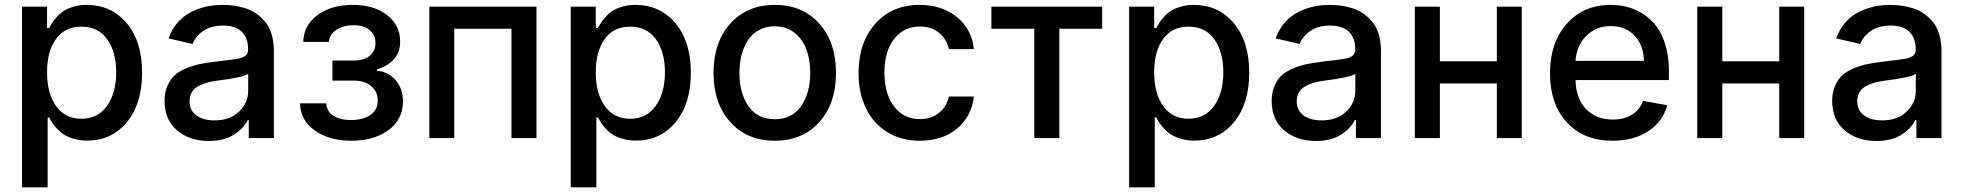

<svg xmlns="http://www.w3.org/2000/svg" viewBox="-20 -573 8148 797"><path d="M71.3 204.6V-545.4H175.3V-457H184.1Q191.9 -471.2 198 -480.5Q204.1 -489.7 218 -504.9Q231.9 -520 247.1 -529.3Q262.2 -538.6 286.9 -545.7Q311.5 -552.7 340.3 -552.7Q441.4 -552.7 505.6 -477.1Q569.8 -401.4 569.8 -271.5Q569.8 -141.6 506.3 -65.4Q442.9 10.7 341.8 10.7Q313.5 10.7 289.1 3.9Q264.6 -2.9 248.8 -12.5Q232.9 -22 219 -36.6Q205.1 -51.3 198.2 -61.5Q191.4 -71.8 184.1 -85H177.7V204.6ZM175.3 -272.9Q175.3 -185.1 212.9 -132.6Q250.5 -80.1 317.9 -80.1Q386.7 -80.1 424.6 -134Q462.4 -188 462.4 -272.9Q462.4 -357.4 425 -409.9Q387.7 -462.4 317.9 -462.4Q249.5 -462.4 212.4 -411.1Q175.3 -359.9 175.3 -272.9Z M847.2 12.2Q766.6 12.2 714.8 -32Q663.1 -76.2 663.1 -154.3Q663.1 -189.9 675.3 -217.5Q687.5 -245.1 706.3 -261.7Q725.1 -278.3 754.4 -290Q783.7 -301.8 810.1 -307.1Q836.4 -312.5 872.1 -316.9Q958 -326.7 972.2 -330.1Q1003.4 -337.4 1008.3 -356Q1009.8 -360.4 1009.8 -366.7V-369.1Q1009.8 -416 983.4 -441.4Q957 -466.8 906.2 -466.8Q856.4 -466.8 824.5 -445.1Q792.5 -423.3 779.3 -390.6L679.7 -413.6Q705.1 -484.4 765.4 -518.6Q825.7 -552.7 904.8 -552.7Q928.2 -552.7 950.7 -549.6Q973.1 -546.4 998 -538.8Q1022.9 -531.2 1043.5 -516.8Q1064 -502.4 1080.8 -482.4Q1097.7 -462.4 1107.2 -431.4Q1116.7 -400.4 1116.7 -362.3V0H1012.7V-74.7H1008.3Q990.7 -39.1 950 -13.4Q909.2 12.2 847.2 12.2ZM870.6 -73.2Q934.1 -73.2 972.2 -109.6Q1010.3 -146 1010.3 -196.8V-267.1Q995.6 -252.4 878.9 -237.8Q854 -234.4 835.2 -228.8Q816.4 -223.1 800.3 -213.6Q784.2 -204.1 775.6 -188.7Q767.1 -173.3 767.1 -152.8Q767.1 -114.3 795.4 -93.8Q823.7 -73.2 870.6 -73.2Z M1225.1 -144H1334Q1336.4 -110.8 1364 -92.8Q1391.6 -74.7 1437.5 -74.7Q1485.8 -74.7 1516.8 -95.2Q1547.9 -115.7 1547.9 -155.8Q1547.9 -192.9 1521 -215.6Q1494.1 -238.3 1448.7 -238.3H1359.9V-321.8H1448.7Q1492.2 -321.8 1515.4 -341.8Q1538.6 -361.8 1538.6 -394Q1538.6 -427.7 1514.6 -448Q1490.7 -468.3 1448.2 -468.3Q1404.8 -468.3 1376 -449Q1347.2 -429.7 1345.7 -398.9H1238.8Q1240.2 -467.3 1297.6 -510Q1355 -552.7 1442.9 -552.7Q1533.2 -552.7 1587.2 -510.3Q1641.1 -467.8 1641.1 -399.9Q1641.1 -356.4 1615 -327.1Q1588.9 -297.9 1544.4 -285.2V-279.3Q1591.8 -275.9 1622.3 -240.2Q1652.8 -204.6 1652.8 -151.9Q1652.8 -77.6 1593 -33.2Q1533.2 11.2 1438.5 11.2Q1346.7 11.2 1287.1 -31Q1227.5 -73.2 1225.1 -144Z M1762.2 0V-545.4H2207V0H2103V-453.6H1865.7V0Z M2349.1 204.6V-545.4H2453.1V-457H2461.9Q2469.7 -471.2 2475.8 -480.5Q2481.9 -489.7 2495.8 -504.9Q2509.8 -520 2524.9 -529.3Q2540 -538.6 2564.7 -545.7Q2589.4 -552.7 2618.2 -552.7Q2719.2 -552.7 2783.4 -477.1Q2847.7 -401.4 2847.7 -271.5Q2847.7 -141.6 2784.2 -65.4Q2720.7 10.7 2619.6 10.7Q2591.3 10.7 2566.9 3.9Q2542.5 -2.9 2526.6 -12.5Q2510.7 -22 2496.8 -36.6Q2482.9 -51.3 2476.1 -61.5Q2469.2 -71.8 2461.9 -85H2455.6V204.6ZM2453.1 -272.9Q2453.1 -185.1 2490.7 -132.6Q2528.3 -80.1 2595.7 -80.1Q2664.6 -80.1 2702.4 -134Q2740.2 -188 2740.2 -272.9Q2740.2 -357.4 2702.9 -409.9Q2665.5 -462.4 2595.7 -462.4Q2527.3 -462.4 2490.2 -411.1Q2453.1 -359.9 2453.1 -272.9Z M2941.9 -270Q2941.9 -397.5 3011.5 -475.1Q3081.1 -552.7 3196.3 -552.7Q3311.5 -552.7 3380.9 -475.1Q3450.2 -397.5 3450.2 -270Q3450.2 -143.6 3380.9 -66.2Q3311.5 11.2 3196.3 11.2Q3081.1 11.2 3011.5 -66.2Q2941.9 -143.6 2941.9 -270ZM3196.3 -78.1Q3267.6 -78.1 3305.4 -132.6Q3343.3 -187 3343.3 -270.5Q3343.3 -324.2 3327.6 -367.2Q3312 -410.2 3278.1 -437Q3244.1 -463.9 3196.3 -463.9Q3159.7 -463.9 3131.1 -448.5Q3102.5 -433.1 3085 -406.2Q3067.4 -379.4 3058.3 -345Q3049.3 -310.5 3049.3 -270.5Q3049.3 -186.5 3086.9 -132.3Q3124.5 -78.1 3196.3 -78.1Z M3798.3 11.2Q3720.7 11.2 3662.6 -24.9Q3604.5 -61 3574.2 -124.5Q3543.9 -188 3543.9 -270Q3543.9 -396 3613.3 -474.4Q3682.6 -552.7 3797.4 -552.7Q3890.1 -552.7 3952.1 -502.2Q4014.2 -451.7 4022.5 -369.1H3918.9Q3910.2 -409.7 3878.7 -436.3Q3847.2 -462.9 3798.8 -462.9Q3731.9 -462.9 3691.7 -411.4Q3651.4 -359.9 3651.4 -272.9Q3651.4 -183.6 3691.4 -131.1Q3731.4 -78.6 3798.8 -78.6Q3844.7 -78.6 3876.7 -103.5Q3908.7 -128.4 3918.9 -172.4H4022.5Q4013.7 -90.8 3953.4 -39.8Q3893.1 11.2 3798.3 11.2Z M4095.2 -453.6V-545.4H4555.2V-453.6H4377.4V0H4273.4V-453.6Z M4667 204.6V-545.4H4771V-457H4779.8Q4787.6 -471.2 4793.7 -480.5Q4799.8 -489.7 4813.7 -504.9Q4827.6 -520 4842.8 -529.3Q4857.9 -538.6 4882.6 -545.7Q4907.2 -552.7 4936 -552.7Q5037.1 -552.7 5101.3 -477.1Q5165.5 -401.4 5165.5 -271.5Q5165.5 -141.6 5102.1 -65.4Q5038.6 10.7 4937.5 10.7Q4909.2 10.7 4884.8 3.9Q4860.4 -2.9 4844.5 -12.5Q4828.6 -22 4814.7 -36.6Q4800.8 -51.3 4793.9 -61.5Q4787.1 -71.8 4779.8 -85H4773.4V204.6ZM4771 -272.9Q4771 -185.1 4808.6 -132.6Q4846.2 -80.1 4913.6 -80.1Q4982.4 -80.1 5020.3 -134Q5058.1 -188 5058.1 -272.9Q5058.1 -357.4 5020.8 -409.9Q4983.4 -462.4 4913.6 -462.4Q4845.2 -462.4 4808.1 -411.1Q4771 -359.9 4771 -272.9Z M5442.9 12.2Q5362.3 12.2 5310.5 -32Q5258.8 -76.2 5258.8 -154.3Q5258.8 -189.9 5271 -217.5Q5283.2 -245.1 5302 -261.7Q5320.8 -278.3 5350.1 -290Q5379.4 -301.8 5405.8 -307.1Q5432.1 -312.5 5467.8 -316.9Q5553.7 -326.7 5567.9 -330.1Q5599.1 -337.4 5604 -356Q5605.5 -360.4 5605.5 -366.7V-369.1Q5605.5 -416 5579.1 -441.4Q5552.7 -466.8 5502 -466.8Q5452.1 -466.8 5420.2 -445.1Q5388.2 -423.3 5375 -390.6L5275.4 -413.6Q5300.8 -484.4 5361.1 -518.6Q5421.4 -552.7 5500.5 -552.7Q5523.9 -552.7 5546.4 -549.6Q5568.8 -546.4 5593.8 -538.8Q5618.7 -531.2 5639.2 -516.8Q5659.7 -502.4 5676.5 -482.4Q5693.4 -462.4 5702.9 -431.4Q5712.4 -400.4 5712.4 -362.3V0H5608.4V-74.7H5604Q5586.4 -39.1 5545.7 -13.4Q5504.9 12.2 5442.9 12.2ZM5466.3 -73.2Q5529.8 -73.2 5567.9 -109.6Q5606 -146 5606 -196.8V-267.1Q5591.3 -252.4 5474.6 -237.8Q5449.7 -234.4 5430.9 -228.8Q5412.1 -223.1 5396 -213.6Q5379.9 -204.1 5371.3 -188.7Q5362.8 -173.3 5362.8 -152.8Q5362.8 -114.3 5391.1 -93.8Q5419.4 -73.2 5466.3 -73.2Z M5957 -545.4V-318.4H6193.4V-545.4H6296.9V0H6193.4V-226.6H5957V0H5853V-545.4Z M6673.8 11.2Q6554.2 11.2 6484.1 -64.9Q6414.1 -141.1 6414.1 -269Q6414.1 -395.5 6483.4 -474.1Q6552.7 -552.7 6666 -552.7Q6704.1 -552.7 6738.5 -543.2Q6772.9 -533.7 6804.2 -512.7Q6835.4 -491.7 6858.2 -460.4Q6880.9 -429.2 6894.3 -382.6Q6907.7 -335.9 6907.7 -278.3V-240.7H6520Q6522 -163.1 6564 -119.9Q6606 -76.7 6674.8 -76.7Q6720.7 -76.7 6753.4 -96.4Q6786.1 -116.2 6800.3 -154.3L6900.9 -136.2Q6882.8 -68.8 6822.5 -28.8Q6762.2 11.2 6673.8 11.2ZM6520 -320.3H6803.7Q6803.2 -383.8 6765.6 -424.3Q6728 -464.8 6667 -464.8Q6604 -464.8 6563.7 -422.9Q6523.4 -380.9 6520 -320.3Z M7129.4 -545.4V-318.4H7365.7V-545.4H7469.2V0H7365.7V-226.6H7129.4V0H7025.4V-545.4Z M7769.5 12.2Q7689 12.2 7637.2 -32Q7585.4 -76.2 7585.4 -154.3Q7585.4 -189.9 7597.7 -217.5Q7609.9 -245.1 7628.7 -261.7Q7647.5 -278.3 7676.8 -290Q7706.1 -301.8 7732.4 -307.1Q7758.8 -312.5 7794.4 -316.9Q7880.4 -326.7 7894.5 -330.1Q7925.8 -337.4 7930.7 -356Q7932.1 -360.4 7932.1 -366.7V-369.1Q7932.1 -416 7905.8 -441.4Q7879.4 -466.8 7828.6 -466.8Q7778.8 -466.8 7746.8 -445.1Q7714.8 -423.3 7701.7 -390.6L7602.1 -413.6Q7627.4 -484.4 7687.7 -518.6Q7748 -552.7 7827.1 -552.7Q7850.6 -552.7 7873 -549.6Q7895.5 -546.4 7920.4 -538.8Q7945.3 -531.2 7965.8 -516.8Q7986.3 -502.4 8003.2 -482.4Q8020 -462.4 8029.5 -431.4Q8039.1 -400.4 8039.1 -362.3V0H7935.1V-74.7H7930.7Q7913.1 -39.1 7872.3 -13.4Q7831.5 12.2 7769.5 12.2ZM7793 -73.2Q7856.4 -73.2 7894.5 -109.6Q7932.6 -146 7932.6 -196.8V-267.1Q7918 -252.4 7801.3 -237.8Q7776.4 -234.4 7757.6 -228.8Q7738.8 -223.1 7722.7 -213.6Q7706.5 -204.1 7698 -188.7Q7689.5 -173.3 7689.5 -152.8Q7689.5 -114.3 7717.8 -93.8Q7746.1 -73.2 7793 -73.2Z"/></svg>

Font: Interop Med
Style: Regular
Weight: 500
Designer: Rasmus Andersson, Google, Jang Haemin
Foundry: jhaemin
Version: Version 1.007